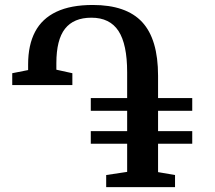

<svg xmlns="http://www.w3.org/2000/svg" viewBox="-20 -772 886 792"><path d="M418 0V-50L504.5 -63V-179H354.5V-231H504.5V-315H354.5V-367.5H504.5V-474Q504.5 -589.5 468.8 -644.2Q433 -699 357 -699Q284 -699 248.2 -653.5Q212.5 -608 212.5 -511.5V-484.5L278.5 -470V-421H30.5V-470L96 -483V-506.5Q96 -586.5 124.8 -641Q153.5 -695.5 212.8 -723.5Q272 -751.5 362.5 -751.5Q501 -751.5 566.5 -680.8Q632 -610 632 -459.5V-367.5H773V-315H632V-231H773V-179H632V-62L702 -50V0Z"/></svg>

Font: Merriweather 36pt SemiBold
Style: Regular
Weight: 600
Version: Version 2.100